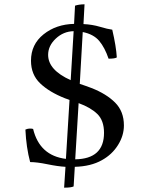

<svg xmlns="http://www.w3.org/2000/svg" viewBox="-20 -763 680 886"><path d="M306.2 -393.1 319.8 -619.1Q272.9 -618.2 237.5 -585Q202.1 -551.8 202.1 -509.8Q202.1 -439.9 306.2 -393.1ZM342.8 -287.1 327.1 -27.8Q460 -29.8 460 -149.9Q460 -207 429 -237.1Q397.9 -267.1 342.8 -287.1ZM498 -626Q516.1 -548.8 519 -498Q510.3 -492.2 481 -492.2Q463.9 -543 438 -574Q412.1 -605 361.8 -615.2L348.1 -376Q359.4 -372.1 377.2 -366Q395 -359.9 401.9 -356.9Q470.7 -330.1 511.2 -289.6Q551.8 -249 551.8 -184.1Q551.8 -137.2 524.4 -93.5Q497.1 -49.8 450.2 -23.9Q399.4 4.9 325.2 6.8L319.8 97.2Q308.6 103 275.9 103L282.2 6.8Q247.1 4.9 198.5 -5.1Q149.9 -15.1 119.1 -15.1Q101.1 -82 97.2 -165Q115.2 -172.9 132.8 -168Q162.6 -44.9 284.2 -29.8L300.8 -301.8Q297.9 -302.7 291.5 -305.4Q285.2 -308.1 280.8 -309.1Q207.5 -337.9 165.3 -378.4Q123 -418.9 123 -482.9Q123 -558.1 180.9 -604.5Q238.8 -650.9 321.8 -652.8L326.2 -736.8Q343.3 -742.7 370.1 -743.2L365.2 -651.9Q406.2 -649.9 441.2 -639.4Q476.1 -628.9 498 -626Z"/></svg>

Font: Linux Libertine Mono
Style: Mono
Weight: 400
Designer: Philipp H. Poll
Foundry: Philipp H. Poll
Version: Version 5.1.7 ; ttfautohint (v0.9)